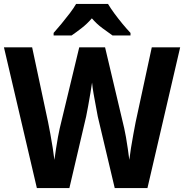

<svg xmlns="http://www.w3.org/2000/svg" viewBox="-24 -954 934 974"><path d="M890 -714 724 0H558L472 -363Q469 -380 463 -411.5Q457 -443 451 -477Q445 -511 443 -535Q440 -514 434.5 -481Q429 -448 423 -415Q417 -382 413 -363L328 0H163L-4 -714H139L220 -334Q225 -309 231.5 -274Q238 -239 243.5 -203.5Q249 -168 252 -143Q255 -167 260 -198.5Q265 -230 270 -258.5Q275 -287 279 -303L378 -714H509L606 -304Q610 -287 615 -258.5Q620 -230 624.5 -198.5Q629 -167 632 -143Q635 -169 640.5 -203.5Q646 -238 652.5 -273Q659 -308 664 -334L746 -714ZM524 -934Q537 -912 556.5 -885.5Q576 -859 597.5 -833Q619 -807 638 -787V-774H547Q524 -790 495 -811.5Q466 -833 442 -861Q418 -833 389.5 -811Q361 -789 339 -774H248V-787Q265 -806 287 -832.5Q309 -859 329.5 -886Q350 -913 362 -934Z"/></svg>

Font: Noto Sans Gurmukhi UI SemiCondensed
Style: Bold
Weight: 700
Width: 4
Designer: Jelle Bosma - Monotype Design Team
Foundry: Monotype Imaging Inc.
Version: Version 2.004; ttfautohint (v1.8.4.7-5d5b)